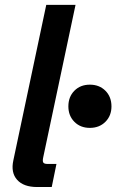

<svg xmlns="http://www.w3.org/2000/svg" viewBox="-20 -752 468 772"><path d="M129.4 0Q74.7 0 48.8 -29.1Q22.9 -58.1 33.7 -107.4L166 -732.4H283.7L153.8 -119.6Q150.4 -104 154.1 -98.4Q157.7 -92.8 171.4 -92.8H207L188 0ZM341.3 -237.8Q303.2 -237.8 279.1 -262.2Q254.9 -286.6 254.9 -324.2Q254.9 -362.8 279.1 -387.2Q303.2 -411.6 341.3 -411.6Q379.4 -411.6 403.8 -387.2Q428.2 -362.8 428.2 -324.2Q428.2 -286.6 403.8 -262.2Q379.4 -237.8 341.3 -237.8Z"/></svg>

Font: Schibsted Grotesk SemiBold
Style: Italic
Weight: 600
Italic angle: -12°
Designer: Bakken & Baeck AS, Henrik Kongsvoll
Foundry: Schibsted ASA
Version: Version 1.100;gftools[0.9.25]